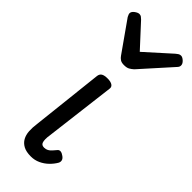

<svg xmlns="http://www.w3.org/2000/svg" viewBox="-278 -881 933 933"><g transform="rotate(45 188.0 -414.5)"><path d="M172 17Q140 17 120.5 6.5Q101 -4 91 -22Q81 -40 79.5 -64Q78 -88 82 -116L123 -487Q125 -502 135.5 -508.5Q146 -515 168 -515Q190 -515 201 -507.5Q212 -500 210 -487L163 -105Q162 -91 163.5 -80.5Q165 -70 170.5 -64.5Q176 -59 188 -59Q199 -59 208.5 -64Q218 -69 226 -78.5Q234 -88 242 -97Q248 -104 257.5 -103Q267 -102 279 -93Q290 -85 292 -75.5Q294 -66 289 -57Q278 -38 260.5 -21Q243 -4 220.5 6.5Q198 17 172 17ZM342 -846Q352 -846 364 -835Q376 -824 376 -812Q376 -807 374 -802.5Q372 -798 367 -793L228 -638Q218 -629 207.5 -623Q197 -617 178 -617Q161 -617 151.5 -623.5Q142 -630 136 -639L26 -795Q22 -803 20.5 -807Q19 -811 19 -814Q19 -826 32.5 -836Q46 -846 56 -846Q64 -846 69.5 -842Q75 -838 81 -832L187 -717L316 -833Q322 -838 328 -842Q334 -846 342 -846Z"/></g></svg>

Font: Playwrite GB J
Style: Italic
Weight: 400
Italic angle: -7.01216°
Designer: Veronika Burian, José Scaglione
Foundry: TypeTogether
Version: Version 1.002